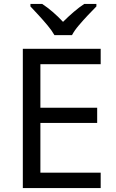

<svg xmlns="http://www.w3.org/2000/svg" viewBox="-20 -964 596 984"><path d="M496 0H97V-714H496V-635H187V-412H478V-334H187V-79H496ZM259 -784Q246 -807 224 -833.5Q202 -860 178 -886Q154 -912 136 -931V-944H196Q222 -927 250 -903Q278 -879 303 -852Q330 -879 358 -903Q386 -927 412 -944H474V-931Q455 -912 430.5 -886Q406 -860 383.5 -833.5Q361 -807 349 -784Z"/></svg>

Font: Noto Sans Carian
Style: Regular
Weight: 400
Designer: Monotype Design Team
Foundry: Monotype Imaging Inc.
Version: Version 2.002; ttfautohint (v1.8.4.7-5d5b)